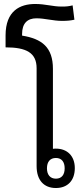

<svg xmlns="http://www.w3.org/2000/svg" viewBox="-20 -938 418 965"><path d="M345 -911C324 -906 314 -905 289 -905C245 -905 208 -918 157 -918C81 -918 8 -884 8 -760V-700C112 -700 164 -673 164 -595V-103C164 -33 200 7 261 7C320 7 356 -31 356 -93C356 -154 318 -191 261 -191C256 -191 251 -191 246 -190V-592C246 -700 191 -743 91 -759V-767C91 -821 118 -846 163 -846C205 -846 247 -833 292 -833C319 -833 336 -835 354 -839ZM261 -144C290 -144 305 -124 305 -92C305 -60 290 -40 261 -40C232 -40 216 -60 216 -92C216 -125 232 -144 261 -144Z"/></svg>

Font: Noto Sans Thai Looped SemiCondensed
Style: Regular
Weight: 400
Width: 4
Designer: Sasikarn Vongin, Ben Mitchell
Foundry: The Fontpad Ltd
Version: Version 1.001